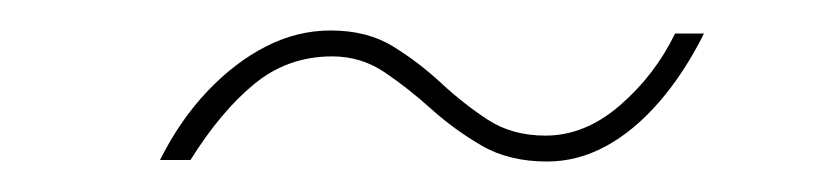

<svg xmlns="http://www.w3.org/2000/svg" viewBox="-20 -387 540 126"><path d="M339 -281Q314 -281 296 -291.5Q278 -302 263 -315.5Q248 -329 232.5 -339.5Q217 -350 198 -350Q169 -350 147 -332Q125 -314 105 -282H85Q98 -308 116 -327Q134 -346 154.5 -356.5Q175 -367 197 -367Q221 -367 238 -356.5Q255 -346 269.5 -332.5Q284 -319 300 -308.5Q316 -298 338 -298Q364 -298 387 -318Q410 -338 423 -365H442Q429 -339 412.5 -320Q396 -301 377.5 -291Q359 -281 339 -281Z"/></svg>

Font: DM Sans 28pt Thin
Style: Italic
Weight: 250
Italic angle: -10°
Version: Version 4.004;gftools[0.9.30]